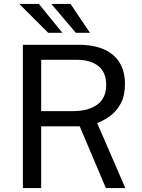

<svg xmlns="http://www.w3.org/2000/svg" viewBox="-20 -949 716 969"><path d="M612.4 0H514.3L382.4 -311.3H187.8V0H95.4V-723H375.5Q453.7 -723 506.1 -699.2Q558.4 -675.4 584.6 -631.2Q610.7 -587 610.7 -525.4Q610.7 -466.7 589.9 -427.6Q569.1 -388.5 536.9 -364.7Q504.8 -340.9 470.3 -327.9ZM345.6 -388.1Q427.1 -388.1 471.5 -421.4Q516 -454.6 516 -520.2Q516 -583.9 476.3 -615.6Q436.7 -647.2 367.3 -647.2H187.8V-388.1ZM336 -929 434 -783.5H362.7L239.3 -929ZM176.4 -929 294.6 -783.5H223.2L77.6 -929Z"/></svg>

Font: Public Sans Thin
Style: Regular
Weight: 100
Designer: The Public Sans project authors (U.S. Web Design System). Libre Franklin designed by Pablo Impallari and Rodrigo Fuenzal
Version: Version 1.008